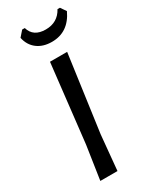

<svg xmlns="http://www.w3.org/2000/svg" viewBox="-217 -906 772 960"><g transform="rotate(-30 168.5 -425.5)"><path d="M315 -851 337 -819Q292 -723 196 -723Q146 -723 112.5 -748Q79 -773 69 -819L97 -851H112Q129 -792 200 -792Q269 -792 301 -851ZM236 -642 175 -201 156 0H57L86 -193L137 -642Z"/></g></svg>

Font: Alegreya Sans Medium
Style: Italic
Weight: 500
Italic angle: -7°
Designer: Juan Pablo del Peral
Foundry: Huerta Tipografica
Version: Version 2.007